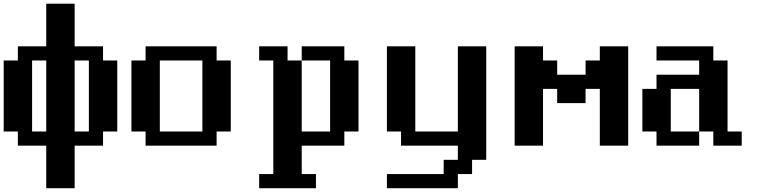

<svg xmlns="http://www.w3.org/2000/svg" viewBox="-20 -789 4191 1040"><path d="M230.5 -76.7V-461.4H153.8V-76.7ZM461.4 -76.7V-461.4H384.3V-76.7ZM230.5 230.5V0H76.7V-76.7H0V-461.4H76.7V-538.1H230.5V-769H384.3V-538.1H538.1V-461.4H615.2V-76.7H538.1V0H384.3V230.5Z M1076.2 -76.7V-461.4H845.7V-76.7ZM768.6 0V-76.7H691.9V-461.4H768.6V-538.1H1153.3V-461.4H1230V-76.7H1153.3V0Z M1383.8 230.5V153.8H1460.4V-461.4H1383.8V-538.1H1537.6V-461.4H1614.3V-76.7H1768.1V-461.4H1614.3V-538.1H1845.2V-461.4H1921.9V-76.7H1845.2V0H1614.3V153.8H1691.4V230.5Z M2075.7 230.5V153.8H2383.3V76.7H2460V0H2152.3V-76.7H2075.7V-538.1H2229.5V-76.7H2460V-538.1H2613.8V76.7H2537.1V153.8H2460V230.5Z M2767.6 0V-538.1H2921.4V-461.4H2998V-384.3H3151.9V-461.4H3229V-538.1H3382.8V0H3229V-307.6H3151.9V-230.5H2998V-307.6H2921.4V0Z M3536.1 0V-76.7H3459.5V-307.6H3536.1V-384.3H3767.1V-461.4H3536.1V-538.1H3843.8V-461.4H3920.9V-76.7H3997.6V0H3843.8V-76.7H3767.1V-307.6H3613.3V-76.7H3767.1V0Z"/></svg>

Font: Good Old DOS
Style: Regular
Weight: 400
Designer: Vasily Draigo
Foundry: Vasily Draigo
Version: 1.0